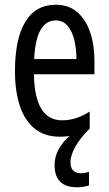

<svg xmlns="http://www.w3.org/2000/svg" viewBox="-20 -566 458 809"><path d="M277 117Q277 164 321 164Q331 164 340 162Q349 160 355 158V215Q333 223 304 223Q210 223 210 129Q210 94 227.5 62.5Q245 31 273 7Q254 10 233 10Q165 10 123 -26.5Q81 -63 62 -125Q43 -187 43 -265Q43 -402 86.5 -474Q130 -546 215 -546Q270 -546 306 -514.5Q342 -483 360 -429.5Q378 -376 378 -309V-253H123Q126 -59 242 -59Q271 -59 299.5 -68Q328 -77 358 -96V-24Q319 14 298 51Q277 88 277 117ZM215 -480Q174 -480 151 -440Q128 -400 124 -317H302Q302 -361 293 -398Q284 -435 264.5 -457.5Q245 -480 215 -480Z"/></svg>

Font: Noto Sans Tamil ExtraCondensed
Style: Regular
Weight: 400
Width: 2
Designer: Jelle Bosma - Monotype Design Team
Foundry: Monotype Imaging Inc.
Version: Version 2.004; ttfautohint (v1.8.4.7-5d5b)